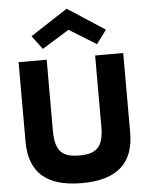

<svg xmlns="http://www.w3.org/2000/svg" viewBox="-71 -1208 990 1280"><g transform="rotate(-5 424.0 -568.5)"><path d="M174.9 -990 242.9 -899 424 -1011 605.1 -899 673.1 -990 424 -1152ZM586.1 -825H774.1V-293C774.1 -89 662.1 15 424 15C185.9 15 73.9 -89 73.9 -293V-825H261.9V-348C261.9 -210 312.7 -170 424 -170C535.3 -170 586.1 -210 586.1 -348Z"/></g></svg>

Font: Hussar
Style: BdSuprExt
Weight: 700
Foundry: Cannot Into Space Fonts
Version: Version 2.00